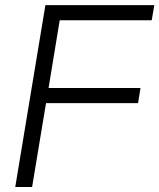

<svg xmlns="http://www.w3.org/2000/svg" viewBox="-20 -748 637 768"><path d="M41 0 161.6 -727.5H597.2L586.9 -667H218.8L174.3 -396H542L532.2 -335.4H164.1L108.4 0Z"/></svg>

Font: Inter 24pt Light
Style: Italic
Weight: 300
Italic angle: -9.3988°
Designer: Rasmus Andersson
Foundry: rsms
Version: Version 4.001;git-66647c0bb